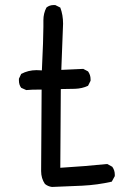

<svg xmlns="http://www.w3.org/2000/svg" viewBox="-20 -747 540 761"><path d="M186 -6Q170 -8 158 -18Q143 -40 143 -69L145 -392Q102 -392 84 -390L64 -399Q55 -411 55 -428V-435L64 -454Q92 -469 125 -469L146 -468Q152 -595 152 -641V-667Q152 -694 164 -717Q176 -727 193 -727H199L219 -717Q230 -688 230 -653L223 -470L310 -474L329 -464Q339 -450 339 -433V-427L329 -407Q306 -396 277 -395Q248 -394 221 -394L219 -82Q318 -88 405 -97L425 -86Q435 -72 435 -55V-49L423 -27Q366 -14 306 -11Q246 -8 186 -6Z"/></svg>

Font: Xiaolai SC
Style: Regular
Weight: 400
Designer: Nozomi Seto 瀬戸のぞみ
Version: Version 3.11;December 4, 2020;FontCreator 13.0.0.2613 64-bit